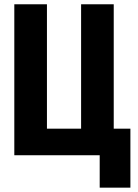

<svg xmlns="http://www.w3.org/2000/svg" viewBox="-20 -718 640 888"><path d="M441.1 149.9H583.1V-122.9H506V-698.2H355.1V-122.9H197.1V-698.2H46.2V0H441.1Z"/></svg>

Font: Margiela Mono Bold
Style: Regular
Weight: 700
Designer: Mike Abbink, Paul van der Laan, Pieter van Rosmalen
Foundry: Bold Monday
Version: Version 2.003 2021